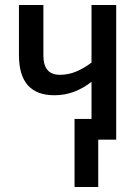

<svg xmlns="http://www.w3.org/2000/svg" viewBox="-20 -560 554 770"><path d="M446 -540V0H374V190H279V-83H347V-232Q314 -206 277 -192Q240 -178 198 -178Q56 -178 56 -339V-540H154V-337Q154 -260 220 -260Q255 -260 286.5 -273.5Q318 -287 347 -309V-540Z"/></svg>

Font: Noto Sans Condensed Medium
Style: Regular
Weight: 500
Width: 3
Designer: Monotype Design Team
Foundry: Monotype Imaging Inc.
Version: Version 2.013; ttfautohint (v1.8.4.7-5d5b)